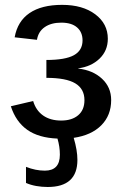

<svg xmlns="http://www.w3.org/2000/svg" viewBox="-20 -558 511 786"><path d="M86.4 125Q125.5 140.6 163.6 140.6Q225.1 140.6 225.1 75.2Q225.1 42.5 215.3 9.3Q138.2 6.3 91.6 -26.6Q44.9 -59.6 24.4 -123L115.7 -144.5Q127 -106 156.5 -85.2Q186 -64.5 230.5 -64.5Q274.4 -64.5 300 -86.2Q325.7 -107.9 325.7 -147.9Q325.7 -194.3 288.1 -216.8Q250.5 -239.3 169.9 -239.3V-312.5Q247.1 -312.5 282.5 -332Q317.9 -351.6 317.9 -392.6Q317.9 -426.3 295.4 -445.8Q272.9 -465.3 231 -465.3Q189.5 -465.3 163.1 -447Q136.7 -428.7 131.3 -395L40 -405.3Q51.8 -471.2 101.1 -504.6Q150.4 -538.1 234.4 -538.1Q318.4 -538.1 369.9 -499.5Q421.4 -460.9 421.4 -399.4Q421.4 -350.6 387.5 -317.9Q353.5 -285.2 300.3 -278.3V-277.3Q360.4 -270.5 397.7 -235.6Q435.1 -200.7 435.1 -148.4Q435.1 -85.9 394.8 -45.2Q354.5 -4.4 281.7 6.3Q296.9 57.1 296.9 96.7Q296.9 207.5 175.3 207.5Q151.4 207.5 128.2 203.4Q105 199.2 86.4 190.9Z"/></svg>

Font: Arimo Medium
Style: Regular
Weight: 500
Designer: Steve Matteson
Foundry: Monotype Imaging Inc.
Version: Version 1.33